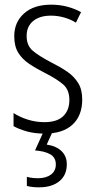

<svg xmlns="http://www.w3.org/2000/svg" viewBox="-20 -562 408 822"><path d="M332 -136Q332 -67 290.5 -28.5Q249 10 171 10Q128 10 94.5 0.5Q61 -9 38 -22V-78Q64 -61 98.5 -50Q133 -39 170 -39Q224 -39 250.5 -64.5Q277 -90 277 -134Q277 -177 251 -200Q225 -223 172 -250Q134 -269 104.5 -289Q75 -309 58 -336.5Q41 -364 41 -407Q41 -467 83 -504.5Q125 -542 199 -542Q235 -542 267.5 -533.5Q300 -525 327 -510L305 -465Q283 -479 255 -487Q227 -495 198 -495Q150 -495 122 -472Q94 -449 94 -408Q94 -367 120.5 -344.5Q147 -322 201 -294Q239 -275 268 -255Q297 -235 314.5 -207Q332 -179 332 -136ZM266 141Q266 188 234 214Q202 240 147 240Q116 240 95 234V195Q116 201 143 201Q177 201 198 185.5Q219 170 219 142Q219 112 195 98.5Q171 85 130 82L167 0H206L180 57Q221 63 243.5 85Q266 107 266 141Z"/></svg>

Font: Noto Sans Lao Condensed Light
Style: Regular
Weight: 300
Width: 3
Designer: Monotype Design Team
Foundry: Monotype Imaging Inc.
Version: Version 2.003; ttfautohint (v1.8.4.7-5d5b)